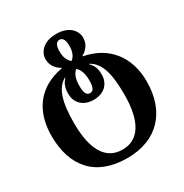

<svg xmlns="http://www.w3.org/2000/svg" viewBox="-226 -949 1319 1378"><g transform="rotate(-30 433.0 -260.0)"><path d="M433 254C683 254 827 95 827 -155C827 -360 713 -503 519 -539V-543C553 -562 589 -598 589 -654C589 -709 544 -774 433 -774C323 -774 277 -709 277 -654C277 -597 313 -562 346 -544V-540C143 -504 39 -361 39 -156C39 95 169 254 433 254ZM433 -550C402 -575 392 -611 392 -653C392 -696 404 -726 433 -726C462 -726 474 -696 474 -653C474 -611 464 -575 433 -550ZM433 -284C403 -284 392 -312 392 -366C392 -427 407 -463 433 -484C458 -463 474 -427 474 -366C474 -312 463 -284 433 -284ZM433 184C293 184 225 62 225 -154C225 -329 255 -430 334 -472V-468C306 -439 294 -407 294 -357C294 -290 339 -229 433 -229C527 -229 572 -290 572 -357C572 -407 560 -439 530 -467V-471C612 -429 641 -329 641 -154C641 62 573 184 433 184Z"/></g></svg>

Font: Noto Serif Georgian SemiCondensed Black
Style: Regular
Weight: 900
Width: 4
Designer: Monotype Design Team, Akaki Razmadze
Foundry: Google LLC
Version: Version 2.003